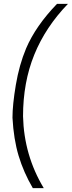

<svg xmlns="http://www.w3.org/2000/svg" viewBox="-20 -860 374 1000"><path d="M208 120H151Q103 38 77 -48.5Q51 -135 45 -247Q45 -314 62.5 -418Q80 -522 116 -608Q166 -725 277 -840H334Q217 -719 158.5 -575Q100 -431 100 -254Q105 -51 208 120Z"/></svg>

Font: Tanohe Sans Light
Style: Italic
Weight: 300
Designer: Village Type and Design LLC & Cristiano Sobral
Foundry: Cooper Hewitt Smithsonian Design Museum
Version: Version 1.00;September 29, 2021;FontCreator 13.0.0.2655 64-b